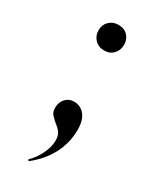

<svg xmlns="http://www.w3.org/2000/svg" viewBox="-153 -460 553 671"><g transform="rotate(30 123.0 -124.0)"><path d="M119 -409Q142 -409 156 -394.5Q170 -380 170 -358Q170 -336 156 -321Q142 -306 119 -306Q96 -306 81.5 -321Q67 -336 67 -358Q67 -380 81.5 -394.5Q96 -409 119 -409ZM130 52Q130 32 122.5 21Q115 10 99 -2Q84 -15 77.5 -23.5Q71 -32 71 -48Q71 -70 84.5 -84.5Q98 -99 118 -99Q145 -99 161.5 -78.5Q178 -58 178 -20Q178 33 154 79Q130 125 84 161L80 156Q102 135 116 106Q130 77 130 52Z"/></g></svg>

Font: Libre Caslon Display
Style: Regular
Weight: 400
Designer: Pablo Impallari, Rodrigo Fuenzalida
Foundry: Pablo Impallari, Rodrigo Fuenzalida
Version: Version 1.100; ttfautohint (v1.6) -l 8 -r 50 -G 200 -x 14 -D